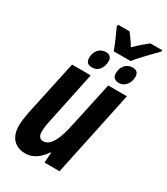

<svg xmlns="http://www.w3.org/2000/svg" viewBox="-212 -957 924 1061"><g transform="rotate(30 250.0 -426.5)"><path d="M129.9 9.8Q95.2 9.8 71 -4.2Q46.9 -18.1 34.4 -44.2Q22 -70.3 22 -106.9Q22 -125 25.1 -147.7Q28.3 -170.4 32.2 -191.9L107.9 -544.9H227.1L159.2 -221.2Q153.8 -198.7 150.9 -177.7Q147.9 -156.7 147.9 -140.1Q147.9 -120.6 156 -109.4Q164.1 -98.1 181.2 -98.1Q204.6 -98.1 222.4 -118.2Q240.2 -138.2 253.7 -174.3Q267.1 -210.4 276.9 -258.8L338.9 -544.9H458L342.8 0H247.1L251 -65.9H248Q232.4 -42.5 213.9 -25.6Q195.3 -8.8 174.3 0.5Q153.3 9.8 129.9 9.8ZM271 -723.6Q265.1 -739.7 255.9 -762Q246.6 -784.2 236.1 -807.6Q225.6 -831.1 216.3 -851.1L218.3 -862.8H291Q301.8 -849.1 314.5 -831.8Q327.1 -814.5 341.3 -790Q365.7 -814 386.2 -831.3Q406.7 -848.6 424.3 -862.8H500L498 -852.1Q481 -835.4 457.3 -811.3Q433.6 -787.1 412.1 -763.2Q390.6 -739.3 378.9 -723.6ZM211.9 -585.9Q190.9 -585.9 180.9 -595.2Q170.9 -604.5 170.9 -625Q170.9 -657.2 189.2 -678Q207.5 -698.7 237.3 -698.7Q255.4 -698.7 264.6 -689Q273.9 -679.2 273.9 -660.6Q273.9 -628.4 256.6 -607.2Q239.3 -585.9 211.9 -585.9ZM383.3 -585.9Q362.3 -585.9 351.8 -595.7Q341.3 -605.5 341.3 -625Q341.3 -657.2 359.6 -678Q377.9 -698.7 407.2 -698.7Q425.3 -698.7 435.3 -689.2Q445.3 -679.7 445.3 -660.6Q445.3 -629.4 427.2 -607.7Q409.2 -585.9 383.3 -585.9Z"/></g></svg>

Font: Open Sans Condensed
Style: Italic
Weight: 400
Width: 3
Italic angle: -12°
Designer: Monotype Design Team
Foundry: Monotype Imaging Inc.
Version: Version 3.000